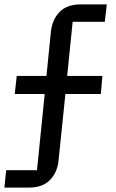

<svg xmlns="http://www.w3.org/2000/svg" viewBox="-21 -718 527 872"><path d="M7 55H147L182 -291H46L55 -373H190L210 -573Q216 -629 249.5 -663.5Q283 -698 345 -698H464L455 -619H309L284 -373H444L437 -291H276L245 10Q240 64 206.5 99Q173 134 110 134H-1Z"/></svg>

Font: IBM Plex Sans Devanagari Text
Style: Regular
Weight: 450
Designer: Mike Abbink, Paul van der Laan, Pieter van Rosmalen, Erin McLaughlin
Foundry: Bold Monday
Version: Version 1.1